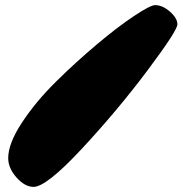

<svg xmlns="http://www.w3.org/2000/svg" viewBox="-20 -688 712 749"><path d="M12 -71Q12 -128 65.5 -209.5Q119 -291 197.5 -368.5Q276 -446 358 -515Q440 -584 503.5 -626Q567 -668 585 -668Q614 -668 643 -642.5Q672 -617 672 -593Q672 -569 555.5 -413.5Q439 -258 300 -108.5Q161 41 111 41Q77 41 44.5 4.5Q12 -32 12 -71Z"/></svg>

Font: Mrs Sheppards
Style: Regular
Weight: 400
Version: Version 1.000